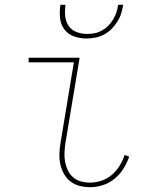

<svg xmlns="http://www.w3.org/2000/svg" viewBox="-20 -770 640 798"><path d="M355 8Q332 8 310.5 2.5Q289 -3 272.5 -16Q256 -29 245.5 -48Q235 -67 230.5 -88.5Q226 -110 227 -133Q228 -156 232 -179L287 -511H99V-530H311L252 -176Q249 -156 248 -136Q247 -116 250.5 -97.5Q254 -79 262 -62Q270 -45 284 -33Q298 -21 316.5 -16Q335 -11 355 -11Q378 -11 402 -19Q426 -27 445 -43.5Q464 -60 477 -81Q490 -102 498 -126L517 -119Q508 -93 493 -69Q478 -45 456 -27Q434 -9 407.5 -0.5Q381 8 355 8ZM339 -610Q312 -610 287 -619Q262 -628 247 -648.5Q232 -669 229.5 -696Q227 -723 231 -750H252Q249 -727 251 -704Q253 -681 265 -663Q277 -645 298 -637Q319 -629 342 -629Q358 -629 373.5 -632Q389 -635 403.5 -643Q418 -651 430 -663Q442 -675 450.5 -689.5Q459 -704 464 -719Q469 -734 471 -750H492Q489 -731 483.5 -713.5Q478 -696 467.5 -679.5Q457 -663 443 -649Q429 -635 411.5 -626Q394 -617 375.5 -613.5Q357 -610 339 -610Z"/></svg>

Font: Iosevka Curly Slab ThEx
Style: Italic
Weight: 100
Width: 7
Italic angle: -9°
Monospace: yes
Designer: Belleve Invis
Foundry: Belleve Invis
Version: Version 11.1.0; ttfautohint (v1.8.3)